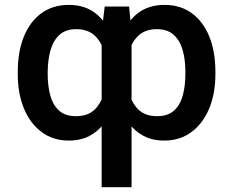

<svg xmlns="http://www.w3.org/2000/svg" viewBox="-20 -573 967 796"><path d="M401.4 203.1V-440.4L414.1 -545.9H515.1L525.4 -444.3V203.1ZM53.7 -265.6V-275.4Q53.7 -359.4 79.1 -421.6Q104.5 -483.9 151.9 -518.3Q199.2 -552.7 265.1 -552.7Q330.6 -552.7 374.5 -519Q418.5 -485.4 443.4 -424.6Q468.3 -363.8 476.1 -280.8V-258.8Q469.7 -197.8 454.3 -148.4Q439 -99.1 413.1 -63.7Q387.2 -28.3 350.6 -9.3Q314 9.8 265.6 9.8Q200.2 9.8 152.6 -25.6Q105 -61 79.3 -123Q53.7 -185.1 53.7 -265.6ZM177.7 -275.4V-265.6Q177.7 -216.8 188.5 -177.2Q199.2 -137.7 224.9 -114.5Q250.5 -91.3 295.4 -91.3Q353 -91.3 382.8 -130.1Q412.6 -168.9 422.4 -229.5V-310.5Q415.5 -372.6 384.8 -412.4Q354 -452.1 296.9 -452.1Q252.9 -452.1 227.1 -429Q201.2 -405.8 189.7 -366Q178.2 -326.2 177.7 -275.4ZM873 -275.4V-265.6Q873 -185.1 847.2 -123Q821.3 -61 773.7 -25.6Q726.1 9.8 660.2 9.8Q612.3 9.8 575.7 -9.3Q539.1 -28.3 513.4 -63.7Q487.8 -99.1 472.2 -148.4Q456.5 -197.8 449.7 -258.8V-280.8Q458.5 -363.8 483.4 -424.6Q508.3 -485.4 552.5 -519Q596.7 -552.7 662.1 -552.7Q728 -552.7 775.1 -518.3Q822.3 -483.9 847.7 -421.6Q873 -359.4 873 -275.4ZM748.5 -265.6V-275.4Q748.5 -326.2 737.1 -366Q725.6 -405.8 699.7 -429Q673.8 -452.1 629.9 -452.1Q572.8 -452.1 542 -412.6Q511.2 -373 503.4 -310.5V-229.5Q513.7 -168.9 543.5 -130.1Q573.2 -91.3 631.3 -91.3Q675.8 -91.3 701.4 -114.5Q727.1 -137.7 737.8 -177.2Q748.5 -216.8 748.5 -265.6Z"/></svg>

Font: Inter Cardless
Style: Medium
Weight: 500
Designer: Rasmus Andersson
Foundry: rsms
Version: Version 4.001;git-9221beed3